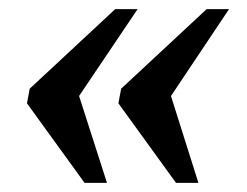

<svg xmlns="http://www.w3.org/2000/svg" viewBox="-20 -436 540 420"><path d="M232 -416H281L153 -226L214 -36H165L39 -210L45 -242ZM432 -416H481L354 -226L414 -36H365L239 -210L245 -242Z"/></svg>

Font: Libra Serif Modern
Style: Bold Italic
Weight: 700
Italic angle: -12°
Designer: Stefan Peev, Context Ltd
Foundry: Stefan Peev, Context Ltd
Version: Version 1.000